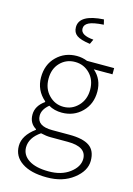

<svg xmlns="http://www.w3.org/2000/svg" viewBox="-141 -808 770 1110"><g transform="rotate(15 243.5 -253.0)"><path d="M192.9 -651.9Q192.9 -728 337.9 -736.8L345.2 -707Q282.2 -703.1 256.8 -689.9Q231.4 -676.8 231.9 -653.8Q231.9 -613.8 309.1 -607.9L295.9 -579.1Q238.8 -586.9 215.8 -603.5Q192.9 -620.1 192.9 -651.9ZM94.2 94.2Q94.7 140.1 136.7 167.5Q178.7 194.8 255.4 194.8Q332 195.3 381.3 158.2Q430.7 121.1 431.2 74.2Q431.2 1 319.8 1H216.8Q189.9 1 157.2 -6.8Q94.2 36.1 94.2 94.2ZM366.2 -323.2Q366.2 -381.8 330.1 -418.9Q293.9 -456.1 241.2 -456.1Q188.5 -456.1 152.8 -419.4Q117.2 -382.8 117.2 -323.2Q117.2 -263.7 153.8 -226.1Q190.4 -188 241.7 -188Q293 -188 329.6 -226.1Q366.2 -264.2 366.2 -323.2ZM412.6 182.6Q349.6 231.4 253.9 231Q158.2 231 105 194.8Q51.8 159.2 51.8 96.7Q51.8 34.2 123 -18.1V-22Q81.1 -46.9 81.1 -98.6Q81.1 -150.4 132.8 -187V-190.9Q73.2 -242.2 73.2 -319.3Q73.2 -396.5 122.1 -444.3Q170.9 -492.2 242.2 -492.2Q275.4 -492.2 305.2 -480H467.8V-442.9H356Q409.2 -397 409.2 -322.8Q409.2 -249 361.3 -201.2Q313.5 -153.3 242.2 -152.8Q196.3 -152.8 162.1 -172.9Q123 -140.6 123 -104Q123 -41 214.8 -41H317.9Q398.9 -41 437.5 -14.6Q476.1 11.7 476.1 72.8Q476.1 133.8 412.6 182.6Z"/></g></svg>

Font: SourceSansPro-Light
Style: Regular
Weight: 300
Designer: Paul D. Hunt
Foundry: Adobe Systems Incorporated
Version: Version 2.020;PS 2.0;hotconv 1.0.86;makeotf.lib2.5.63406